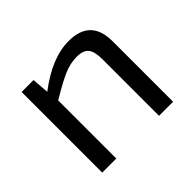

<svg xmlns="http://www.w3.org/2000/svg" viewBox="-120 -660 820 820"><g transform="rotate(-45 290.5 -249.5)"><path d="M374 -499Q506 -499 506 -365V0H421V-341Q421 -389 405 -408Q389 -427 351 -427Q311 -427 271 -409.5Q231 -392 163 -351V0H78V-487H150L156 -410Q272 -499 374 -499Z"/></g></svg>

Font: Exo 2
Style: Regular
Weight: 400
Designer: Natanael Gama
Version: Version 1.001;PS 001.001;hotconv 1.0.70;makeotf.lib2.5.58329